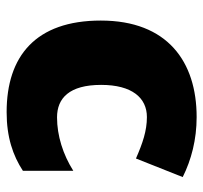

<svg xmlns="http://www.w3.org/2000/svg" viewBox="-37 -566 613 579"><g transform="rotate(90 269.5 -276.5)"><path d="M318 10C394 10 449 -9 495 -39V-191C446 -160 389 -142 334 -142C276 -142 236 -179 236 -275C236 -368 275 -413 333 -413C375 -413 412 -400 458 -380L514 -521C462 -547 401 -563 333 -563C166 -563 42 -475 42 -274C42 -77 150 10 318 10Z"/></g></svg>

Font: Noto Sans Bengali Black
Style: Regular
Weight: 900
Designer: Jelle Bosma - Monotype Design Team
Foundry: Monotype Imaging Inc.
Version: Version 2.003